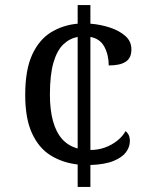

<svg xmlns="http://www.w3.org/2000/svg" viewBox="-20 -734 599 754"><path d="M285 -88Q225 -95 178.5 -124Q132 -153 105.5 -211Q79 -269 79 -361Q79 -460 106.5 -519.5Q134 -579 181 -607.5Q228 -636 285 -641V-714H335V-641Q374 -638 411 -626Q448 -614 472 -593Q496 -572 496 -540Q496 -523 490.5 -511Q485 -499 473.5 -491.5Q462 -484 445.5 -480.5Q429 -477 407 -477Q407 -518 390 -550Q373 -582 335 -589V-145Q366 -145 393 -155Q420 -165 441 -182Q462 -199 473 -219Q481 -213 485.5 -203.5Q490 -194 490 -180Q490 -157 475 -136.5Q460 -116 426 -102Q392 -88 335 -86V0H285ZM285 -589Q253 -583 228.5 -559.5Q204 -536 190 -488.5Q176 -441 176 -362Q176 -303 188 -259Q200 -215 224 -188Q248 -161 285 -151Z"/></svg>

Font: Noto Serif Thai
Style: Regular
Weight: 400
Designer: Monotype Design Team
Foundry: Monotype Imaging Inc.
Version: Version 2.001